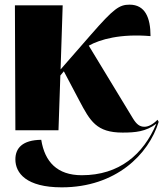

<svg xmlns="http://www.w3.org/2000/svg" viewBox="-20 -559 702 824"><path d="M46 0H231L239 -235L254 -253L320 -128C367 -39 394 10 506 10C561 10 606 6 651 -28C595 104 492 193 331 193C225 193 172 135 157 41C76 42 46 77 46 125C46 184 93 245 245 245C477 245 618 104 661 -36L656 -45C635 -24 616 -15 600 -15C579 -15 566 -26 551 -50L361 -363C409 -390 497 -415 626 -404C626 -483 603 -539 536 -539C492 -539 468 -522 371 -411L240 -261L249 -536H44Z"/></svg>

Font: Noto Serif Display Black
Style: Regular
Weight: 900
Designer: Monotype Design Team
Foundry: Monotype Imaging Inc.
Version: Version 2.009